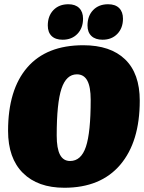

<svg xmlns="http://www.w3.org/2000/svg" viewBox="-20 -872 678 904"><path d="M18 -256Q18 -450 108.5 -554.5Q199 -659 372 -659Q500 -659 569 -592.5Q638 -526 638 -398Q638 -204 546 -96Q454 12 283 12Q158 12 88 -57.5Q18 -127 18 -256ZM407 -402Q407 -463 391 -492.5Q375 -522 342 -522Q292 -522 269.5 -454.5Q247 -387 247 -234Q247 -173 262.5 -143.5Q278 -114 310 -114Q362 -114 384.5 -181Q407 -248 407 -402ZM205 -752Q205 -797 231.5 -824.5Q258 -852 302 -852Q335 -852 353 -834Q371 -816 371 -784Q371 -740 344.5 -712.5Q318 -685 275 -685Q241 -685 223 -702.5Q205 -720 205 -752ZM392 -752Q392 -797 418.5 -824.5Q445 -852 489 -852Q523 -852 541 -834Q559 -816 559 -784Q559 -740 532.5 -712.5Q506 -685 463 -685Q429 -685 410.5 -702.5Q392 -720 392 -752Z"/></svg>

Font: Alegreya Black
Style: Italic
Weight: 900
Italic angle: -7°
Designer: Juan Pablo del Peral
Foundry: Huerta Tipografica
Version: Version 2.007; ttfautohint (v1.6)